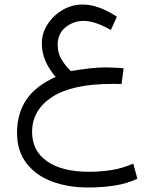

<svg xmlns="http://www.w3.org/2000/svg" viewBox="-20 -498 678 847"><path d="M469.2 -365.7Q398.4 -405.8 349.1 -405.8Q304.2 -405.8 269.3 -377.7Q234.4 -349.6 234.4 -300.3Q234.4 -261.7 253.2 -232.7Q272 -203.6 292.5 -184.6Q335.9 -191.9 375 -196.3Q414.1 -200.7 445.3 -200.7Q465.8 -200.7 485.8 -199.5Q505.9 -198.2 525.4 -196.8L516.1 -127.4Q502.4 -127.9 492.2 -127.9Q481.9 -127.9 475.1 -127.9Q298.8 -127.9 210.2 -70.3Q121.6 -12.7 121.6 84Q121.6 167.5 187.5 213.6Q253.4 259.8 374 259.8Q423.3 259.8 471.9 252.2Q520.5 244.6 567.9 223.6L585.9 290.5Q539.1 312.5 483.9 320.8Q428.7 329.1 368.7 329.1Q279.8 329.1 209 302.5Q138.2 275.9 96.7 222.2Q55.2 168.5 55.2 87.4Q55.2 2.9 96.4 -58.3Q137.7 -119.6 225.6 -158.7Q196.3 -192.4 180.4 -229.2Q164.6 -266.1 164.6 -306.6Q164.6 -351.6 189.7 -390.6Q214.8 -429.7 255.9 -453.9Q296.9 -478 344.2 -478Q414.6 -478 495.6 -424.3Z"/></svg>

Font: Vazir Light FD
Style: Light-FD
Weight: 300
Designer: Saber Rastikerdar
Foundry: Saber Rastikerdar
Version: Version 30.1.0